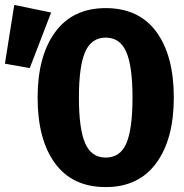

<svg xmlns="http://www.w3.org/2000/svg" viewBox="-130 -744 750 781"><path d="M300 17Q165 17 94 -79.5Q23 -176 23 -347Q23 -516 94.5 -613.5Q166 -711 300 -711Q435 -711 506 -614.5Q577 -518 577 -347Q577 -178 505.5 -80.5Q434 17 300 17ZM300 -591Q242 -591 216.5 -533Q191 -475 191 -347Q191 -219 216.5 -161Q242 -103 300 -103Q359 -103 384 -161Q409 -219 409 -347Q409 -475 383.5 -533Q358 -591 300 -591ZM78 -693 -9 -467 -110 -485 -72 -724Z"/></svg>

Font: Fira Mono
Style: Bold
Weight: 700
Monospace: yes
Designer: Carrois Corporate & Edenspiekermann AG
Foundry: Carrois Corporate GbR & Edenspiekermann AG
Version: Version 3.206